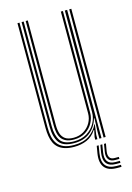

<svg xmlns="http://www.w3.org/2000/svg" viewBox="-115 -659 599 868"><g transform="rotate(-15 184.5 -225.5)"><path d="M160.8 6.5Q135.5 6.5 117.5 0.9Q99.5 -4.8 87.6 -14.9Q75.8 -25 69 -39.4Q62.2 -53.8 59.4 -71.4Q56.5 -89 56.5 -109.5V-600H66V-110Q66 -86 70.2 -66.2Q74.5 -46.5 85.1 -32Q95.8 -17.5 114.5 -9.6Q133.2 -1.8 162.5 -1.8Q204.5 -1.8 232.4 -20.2Q260.2 -38.8 273.8 -68.2H276.2L269.8 -19.8V0H260V-12L266.8 -44H264.2Q247 -17 220.2 -5.2Q193.5 6.5 160.8 6.5ZM298.8 0V-600H308.5V0ZM168 -25.8Q145.8 -25.8 131.5 -32.2Q117.2 -38.8 109.2 -50.2Q101.2 -61.8 98.1 -77.4Q95 -93 95 -111V-600H104.8V-111Q104.8 -88 110.2 -70.6Q115.8 -53.2 129.5 -43.6Q143.2 -34 168.5 -34Q195.2 -34 215.8 -46.5Q236.2 -59 247.9 -79.5Q259.5 -100 259.5 -123.2V-600H269.2V-123.5Q269.2 -99.8 257.2 -77.4Q245.2 -55 222.6 -40.4Q200 -25.8 168 -25.8ZM164.5 -9.8Q114 -9.8 94.9 -35.6Q75.8 -61.5 75.8 -110.2V-600H85.5V-110.5Q85.5 -67.5 102.1 -42.6Q118.8 -17.8 166.2 -17.8Q201.8 -17.8 226.8 -33.2Q251.8 -48.8 265 -73.1Q278.2 -97.5 278.2 -123.5V-600H289V0H279.2V-32L281.5 -94.8H279Q268.8 -56.8 239.2 -33.1Q209.8 -9.5 164.5 -9.8ZM268.2 28.2 262.5 63.5Q256.2 101.2 271.4 120.4Q286.5 139.5 322.5 139.5H342.8V149H322.5Q281.8 149 264.2 127.2Q246.8 105.5 253.2 63.5L259.2 28.2ZM302.2 28.2 296.2 62.8Q293.2 82 299.9 92.2Q306.5 102.5 322.5 102.5H342.8V111.8H322.5Q302 111.8 292.8 99Q283.5 86.2 287.5 62.8L293.2 28.2ZM285.2 28.2 279.5 63.2Q274.8 92 285.5 106.5Q296.2 121 322.5 121H342.8V130.2H322.5Q291.5 130.2 278.2 113.1Q265 96 270.2 63.2L276.2 28.2Z"/></g></svg>

Font: Big Shoulders Inline Text ExtraLight
Style: Regular
Weight: 250
Version: Version 2.002